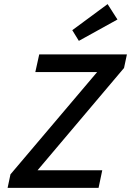

<svg xmlns="http://www.w3.org/2000/svg" viewBox="-20 -915 638 935"><path d="M17 0 31 -66 453 -564H152L171 -650H598L584 -584L163 -86H478L460 0ZM364 -716 332 -768 504 -895 552 -820Z"/></svg>

Font: Sometype Mono Medium
Style: Italic
Weight: 500
Italic angle: -12°
Monospace: yes
Designer: Ryoichi Tsunekawa
Foundry: Dharma Type
Version: Version 1.000; ttfautohint (v1.8.3)